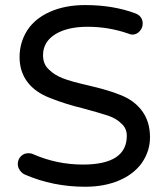

<svg xmlns="http://www.w3.org/2000/svg" viewBox="-20 -712 642 743"><path d="M77.1 -36.1Q65.4 -41 57.1 -52.7Q48.8 -64.5 48.8 -77.1Q48.8 -94.7 60.5 -106.9Q72.3 -119.1 89.8 -119.1Q101.6 -119.1 108.4 -115.2Q200.2 -75.2 300.8 -75.2Q470.7 -75.2 470.7 -186.5Q470.7 -215.8 449.2 -234.4Q430.7 -252.9 400.4 -263.7Q365.2 -275.4 303.7 -292Q231.4 -309.6 175.8 -332Q116.2 -354.5 85.9 -395Q55.7 -435.5 55.7 -491.2Q55.7 -546.9 85 -593.8Q115.2 -640.6 173.8 -666.5Q232.4 -692.4 309.6 -692.4Q418 -692.4 503.9 -660.2Q532.2 -649.4 532.2 -620.1Q532.2 -604.5 520.5 -591.3Q508.8 -578.1 492.2 -578.1Q484.4 -578.1 476.6 -582Q400.4 -608.4 319.3 -608.4Q240.2 -608.4 193.4 -579.1Q146.5 -549.8 146.5 -498Q146.5 -462.9 169.9 -442.4Q190.4 -421.9 222.7 -409.2Q254.9 -396.5 320.3 -381.8Q400.4 -363.3 445.3 -344.7Q499 -324.2 529.8 -282.7Q560.5 -241.2 560.5 -180.7Q560.5 -127.9 529.3 -82Q497.1 -37.1 439.9 -13.2Q382.8 10.7 309.6 10.7Q185.5 10.7 77.1 -36.1Z"/></svg>

Font: jf-openhuninn-2.0
Style: Regular
Weight: 400
Designer: [Kosugi Maru]
Designed by MOTOYA      

[Varela Round]
Joe Prince (Latin component); Avraham Cornfeld (Hebrew component)
Foundry: justfont CO.,LTD.
Version: 2.0